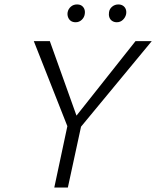

<svg xmlns="http://www.w3.org/2000/svg" viewBox="-20 -843 702 863"><path d="M328 -254 299 -292 589 -658H662ZM224 0 286 -291H348L285 0ZM291 -255 132 -658H204L335 -292ZM320 -743Q307 -743 298.5 -749Q290 -755 286 -765.5Q282 -776 284 -788Q287 -803 298.5 -813Q310 -823 326 -823Q339 -823 347 -817.5Q355 -812 359 -802.5Q363 -793 361 -780Q359 -765 347.5 -754Q336 -743 320 -743ZM505 -743Q493 -743 484 -749Q475 -755 471.5 -765.5Q468 -776 470 -788Q472 -803 484 -813Q496 -823 512 -823Q524 -823 532.5 -817.5Q541 -812 545 -802.5Q549 -793 547 -780Q544 -765 532.5 -754Q521 -743 505 -743Z"/></svg>

Font: Ysabeau Office Light
Style: Italic
Weight: 300
Italic angle: -12°
Designer: Christian Thalmann (Catharsis Fonts)
Version: Version 2.001;gftools[0.9.30]; featfreeze: tnum,lnum,ss02